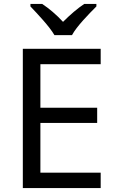

<svg xmlns="http://www.w3.org/2000/svg" viewBox="-20 -964 596 984"><path d="M259 -784H349C373 -829 436 -893 474 -931V-944H412C377 -921 339 -888 303 -852C270 -888 231 -921 196 -944H136V-931C172 -893 233 -829 259 -784ZM496 0V-79H187V-334H478V-412H187V-635H496V-714H97V0Z"/></svg>

Font: Noto Sans Elbasan
Style: Regular
Weight: 400
Designer: Monotype Design Team
Foundry: Monotype Imaging Inc.
Version: Version 2.004